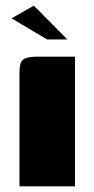

<svg xmlns="http://www.w3.org/2000/svg" viewBox="-20 -661 335 681"><path d="M49 0Q49 -100 49 -200.5Q49 -301 49 -401Q49 -420 52 -433.5Q55 -447 68.5 -453.5Q82 -460 113 -460H246V0ZM147 -521 21 -596 100 -641 219 -521Z"/></svg>

Font: Genos Thin ExtraBold
Style: Regular
Weight: 800
Version: Version 1.010